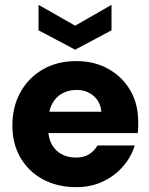

<svg xmlns="http://www.w3.org/2000/svg" viewBox="-20 -760 616 792"><path d="M295 12Q217 12 157.5 -20Q98 -52 64.5 -109.5Q31 -167 31 -242Q31 -319 64 -379Q97 -439 156.5 -473.5Q216 -508 295 -508Q369 -508 426.5 -476Q484 -444 517 -388Q550 -332 550 -259Q550 -249 550 -236.5Q550 -224 548 -211H137V-299H398Q395 -339 366.5 -364Q338 -389 296 -389Q263 -389 236.5 -374.5Q210 -360 194.5 -330.5Q179 -301 179 -255V-226Q179 -192 193 -165.5Q207 -139 233 -124.5Q259 -110 293 -110Q326 -110 348 -124Q370 -138 382 -160H536Q521 -112 487 -73Q453 -34 404 -11Q355 12 295 12ZM290 -555 139 -635V-740L290 -654L440 -740V-635Z"/></svg>

Font: DM Sans 36pt Black
Style: Regular
Weight: 900
Designer: Colophon Foundry, Jonny Pinhorn
Foundry: Colophon Foundry
Version: Version 4.004;gftools[0.9.30]